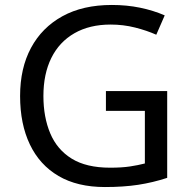

<svg xmlns="http://www.w3.org/2000/svg" viewBox="-20 -744 768 774"><path d="M407 -377H654V-27Q596 -8 537 1Q478 10 403 10Q292 10 216 -34.5Q140 -79 100.5 -161.5Q61 -244 61 -357Q61 -469 105 -551Q149 -633 231.5 -678.5Q314 -724 431 -724Q491 -724 544.5 -713Q598 -702 644 -682L610 -604Q572 -621 524.5 -633Q477 -645 426 -645Q341 -645 280 -610Q219 -575 187 -510.5Q155 -446 155 -357Q155 -272 182.5 -206.5Q210 -141 269 -104.5Q328 -68 424 -68Q471 -68 504 -73Q537 -78 564 -85V-297H407Z"/></svg>

Font: lguzrati05
Style: Book
Weight: 400
Designer: Jelle Bosma - Monotype Design Team, Universal Thirst
Foundry: Monotype Imaging Inc.
Version: Version 2.106